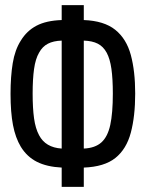

<svg xmlns="http://www.w3.org/2000/svg" viewBox="-20 -727 568 747"><path d="M220 -75Q162 -78 123.5 -97.5Q85 -117 61 -156Q40 -191 30.5 -240.5Q21 -290 21 -362Q21 -429 29.5 -481Q38 -533 61 -569Q84 -607 122 -627Q160 -647 220 -649V-707H306V-649Q385 -646 428.5 -611Q472 -576 489 -513Q506 -450 506 -363Q506 -275 489 -211Q472 -147 429 -112.5Q386 -78 306 -75V0H220ZM220 -569Q188 -568 166.5 -557Q145 -546 132 -522Q118 -498 112.5 -458.5Q107 -419 107 -363Q107 -306 112.5 -266.5Q118 -227 132 -201Q157 -153 220 -149ZM306 -149Q350 -151 374.5 -173Q399 -195 409 -241Q419 -287 419 -363Q419 -420 413.5 -459Q408 -498 395 -522Q382 -546 360.5 -557Q339 -568 306 -569Z"/></svg>

Font: PlemolJP
Style: Regular
Weight: 400
Monospace: yes
Version: v2.0.4; ttfautohint (v1.8.4.7-5d5b-dirty) -l 6 -r 45 -G 200 